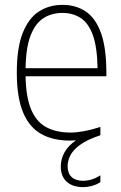

<svg xmlns="http://www.w3.org/2000/svg" viewBox="-20 -568 498 788"><path d="M321.5 200Q278 200 253.8 177.8Q229.5 155.5 229.5 115.5Q229.5 84.5 245 56.8Q260.5 29 292 8Q278.5 9 267 9Q197 9 148.5 -18.5Q100 -46 74.5 -107.2Q49 -168.5 49 -270Q49 -371 73 -432Q97 -493 139.2 -520.5Q181.5 -548 236.5 -548Q291.5 -548 332 -520.8Q372.5 -493.5 394.5 -432.5Q416.5 -371.5 416.5 -270V-255H85Q86.5 -169 108 -118.2Q129.5 -67.5 170.2 -45.8Q211 -24 269 -24Q320.5 -24 392 -47V-13Q336.5 5.5 307.5 27.2Q278.5 49 268 71.2Q257.5 93.5 257.5 113.5Q257.5 143 274 158.5Q290.5 174 320 174Q357 174 392 151.5V179.5Q377 189.5 358 194.8Q339 200 321.5 200ZM236 -515Q193 -515 159.5 -494.2Q126 -473.5 106.2 -424Q86.5 -374.5 85 -288H380.5Q379 -374.5 361 -424Q343 -473.5 311 -494.2Q279 -515 236 -515Z"/></svg>

Font: Encode Sans SmCnd Th
Style: Regular
Weight: 100
Width: 4
Designer: Multiple Designers
Foundry: Impallari Type
Version: Version 3.002; ttfautohint (v1.8.3) -l 8 -r 50 -G 200 -x 14 